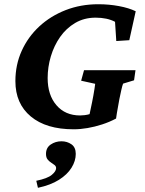

<svg xmlns="http://www.w3.org/2000/svg" viewBox="-20 -602 685 907"><path d="M328.1 8.8Q198.2 8.8 125.5 -51.8Q52.7 -112.3 52.7 -218.8Q52.7 -295.9 82.5 -361.8Q112.3 -427.7 165.5 -477.1Q218.8 -526.4 290 -554.2Q361.3 -582 444.3 -582Q495.1 -582 542 -573.2Q588.9 -564.5 621.1 -548.8L590.8 -412.1L529.3 -408.2L523.4 -499Q504.9 -508.8 481.9 -513.7Q459 -518.6 431.6 -518.6Q377.9 -518.6 335.4 -493.7Q293 -468.8 264.2 -427.7Q235.4 -386.7 220.2 -335.9Q205.1 -285.2 205.1 -233.4Q205.1 -153.3 246.6 -105Q288.1 -56.6 358.4 -56.6Q368.2 -56.6 380.4 -58.1Q392.6 -59.6 405.8 -63.5Q418.9 -67.4 430.7 -74.2L394.5 -21.5L415 -119.1Q418 -132.8 420.9 -149.9Q423.8 -167 426.3 -182.1Q428.7 -197.3 429.7 -206.1L363.3 -220.7L377 -270.5H620.1L613.3 -222.7L561.5 -207Q557.6 -197.3 553.2 -177.2Q548.8 -157.2 543.9 -133.8Q541 -115.2 536.6 -92.8Q532.2 -70.3 528.3 -42Q497.1 -25.4 462.4 -14.2Q427.7 -2.9 393.6 2.9Q359.4 8.8 328.1 8.8ZM159.2 285.2 151.4 252Q204.1 241.2 224.6 224.1Q245.1 207 245.1 192.4Q245.1 183.6 237.8 177.7Q230.5 171.9 221.2 166Q211.9 160.2 204.6 150.9Q197.3 141.6 197.3 125Q197.3 95.7 219.7 80.6Q242.2 65.4 270.5 65.4Q296.9 65.4 317.4 79.6Q337.9 93.8 337.9 125Q337.9 158.2 317.9 190.4Q297.9 222.7 258.3 247.6Q218.8 272.5 159.2 285.2Z"/></svg>

Font: Crimson Pro
Style: Bold Italic
Weight: 700
Italic angle: -12°
Designer: Jacques Le Bailly
Foundry: Baron von Fonthausen
Version: Version 1.003